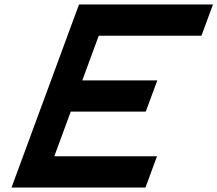

<svg xmlns="http://www.w3.org/2000/svg" viewBox="-20 -790 974 860"><path d="M864 -770H934L882.3 -630H812.3H422.3L348.6 -430H614.6H684.6L632.9 -290H562.9H296.9L223.2 -90H613.2H683.2L631.6 50H561.6H101.6H31.6L57.4 -20L156.9 -290L208.6 -430L308.1 -700L334 -770H404Z"/></svg>

Font: Nordica Plus
Style: NordicaClassicRgObl
Weight: 500
Version: Version 1.01